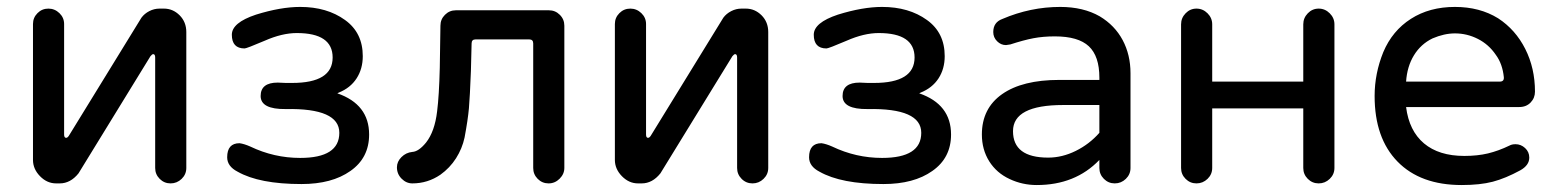

<svg xmlns="http://www.w3.org/2000/svg" viewBox="-20 -529 4536 560"><path d="M76.2 -62.5V-459Q76.2 -477.5 89.4 -490.7Q102.5 -503.9 121.1 -503.9Q139.6 -503.9 153.3 -490.7Q167 -477.5 167 -459V-136.7Q167 -127 172.9 -127Q176.8 -127 180.7 -132.8L392.6 -477.5Q401.4 -489.3 415.5 -496.6Q429.7 -503.9 445.3 -503.9H458Q484.4 -503.9 503.9 -484.4Q523.4 -464.8 523.4 -435.5V-39.1Q523.4 -20.5 509.8 -7.3Q496.1 5.9 477.5 5.9Q459 5.9 445.8 -7.3Q432.6 -20.5 432.6 -39.1V-361.3Q432.6 -371.1 426.8 -371.1Q423.8 -371.1 418.9 -365.2L209 -23.4Q185.5 5.9 154.3 5.9H143.6Q117.2 5.9 96.7 -15.1Q76.2 -36.1 76.2 -62.5Z M672.9 -28.3Q642.6 -43.9 642.6 -70.3Q642.6 -111.3 678.7 -111.3Q692.4 -109.4 710 -101.6Q779.3 -68.4 855.5 -68.4Q969.7 -68.4 969.7 -141.6Q969.7 -213.9 813.5 -210.9Q740.2 -210 740.2 -249Q740.2 -288.1 790 -288.1L813.5 -287.1H832Q950.2 -287.1 950.2 -361.3Q950.2 -432.6 845.7 -432.6Q802.7 -432.6 752 -410.2Q699.2 -387.7 693.4 -387.7Q656.2 -387.7 656.2 -427.7Q656.2 -462.9 726.6 -486.3Q798.8 -508.8 855.5 -508.8Q933.6 -508.8 986.3 -470.7Q1038.1 -433.6 1038.1 -365.2Q1038.1 -328.1 1020 -300.3Q1002 -272.5 967.8 -258.8L963.9 -256.8Q1056.6 -224.6 1056.6 -136.7Q1056.6 -68.4 1002 -30.3Q948.2 7.8 859.4 7.8Q736.3 7.8 672.9 -28.3Z M1137.7 -41Q1137.7 -57.6 1150.9 -70.8Q1164.1 -84 1182.6 -85.9Q1201.2 -86.9 1222.7 -113.3Q1248 -145.5 1254.9 -204.1Q1260.7 -250 1262.7 -331.1L1264.6 -454.1Q1264.6 -472.7 1277.8 -485.8Q1291 -499 1309.6 -499H1581.1Q1599.6 -499 1612.8 -485.8Q1626 -472.7 1626 -454.1V-39.1Q1626 -21.5 1612.3 -7.8Q1598.6 5.9 1580.1 5.9Q1561.5 5.9 1548.3 -7.3Q1535.2 -20.5 1535.2 -39.1V-402.3Q1535.2 -414.1 1523.4 -414.1H1367.2Q1355.5 -414.1 1355.5 -402.3L1353.5 -322.3Q1350.6 -247.1 1347.7 -213.4Q1344.7 -179.7 1335 -127.9Q1328.1 -95.7 1310.1 -67.4Q1292 -39.1 1264.6 -19.5Q1227.5 5.9 1182.6 5.9Q1165 5.9 1151.4 -7.8Q1137.7 -21.5 1137.7 -41Z M1773.4 -62.5V-459Q1773.4 -477.5 1786.6 -490.7Q1799.8 -503.9 1818.4 -503.9Q1836.9 -503.9 1850.6 -490.7Q1864.3 -477.5 1864.3 -459V-136.7Q1864.3 -127 1870.1 -127Q1874 -127 1877.9 -132.8L2089.8 -477.5Q2098.6 -489.3 2112.8 -496.6Q2127 -503.9 2142.6 -503.9H2155.3Q2181.6 -503.9 2201.2 -484.4Q2220.7 -464.8 2220.7 -435.5V-39.1Q2220.7 -20.5 2207 -7.3Q2193.4 5.9 2174.8 5.9Q2156.2 5.9 2143.1 -7.3Q2129.9 -20.5 2129.9 -39.1V-361.3Q2129.9 -371.1 2124 -371.1Q2121.1 -371.1 2116.2 -365.2L1906.2 -23.4Q1882.8 5.9 1851.6 5.9H1840.8Q1814.5 5.9 1793.9 -15.1Q1773.4 -36.1 1773.4 -62.5Z M2370.1 -28.3Q2339.8 -43.9 2339.8 -70.3Q2339.8 -111.3 2376 -111.3Q2389.6 -109.4 2407.2 -101.6Q2476.6 -68.4 2552.7 -68.4Q2667 -68.4 2667 -141.6Q2667 -213.9 2510.7 -210.9Q2437.5 -210 2437.5 -249Q2437.5 -288.1 2487.3 -288.1L2510.7 -287.1H2529.3Q2647.5 -287.1 2647.5 -361.3Q2647.5 -432.6 2543 -432.6Q2500 -432.6 2449.2 -410.2Q2396.5 -387.7 2390.6 -387.7Q2353.5 -387.7 2353.5 -427.7Q2353.5 -462.9 2423.8 -486.3Q2496.1 -508.8 2552.7 -508.8Q2630.9 -508.8 2683.6 -470.7Q2735.4 -433.6 2735.4 -365.2Q2735.4 -328.1 2717.3 -300.3Q2699.2 -272.5 2665 -258.8L2661.1 -256.8Q2753.9 -224.6 2753.9 -136.7Q2753.9 -68.4 2699.2 -30.3Q2645.5 7.8 2556.6 7.8Q2433.6 7.8 2370.1 -28.3Z M2924.8 -6.8Q2886.7 -24.4 2865.2 -58.6Q2843.8 -92.8 2843.8 -136.7Q2843.8 -212.9 2902.8 -254.4Q2961.9 -295.9 3069.3 -295.9H3186.5V-302.7Q3186.5 -365.2 3155.8 -394Q3125 -422.9 3056.6 -422.9Q3022.5 -422.9 2994.1 -417.5Q2965.8 -412.1 2926.8 -399.4L2914.1 -397.5Q2899.4 -397.5 2888.2 -408.7Q2877 -419.9 2877 -435.5Q2877 -463.9 2903.3 -473.6Q2985.4 -508.8 3072.3 -508.8Q3139.6 -508.8 3187.5 -481.4Q3231.4 -455.1 3254.4 -412.1Q3277.3 -369.1 3277.3 -315.4V-39.1Q3277.3 -20.5 3263.7 -7.3Q3250 5.9 3231.4 5.9Q3212.9 5.9 3199.7 -7.3Q3186.5 -20.5 3186.5 -39.1V-62.5Q3116.2 10.7 3003.9 10.7Q2961.9 10.7 2924.8 -6.8ZM3186.5 -141.6V-222.7H3081.1Q2934.6 -222.7 2934.6 -146.5Q2934.6 -69.3 3037.1 -69.3Q3078.1 -69.3 3117.7 -88.9Q3157.2 -108.4 3186.5 -141.6Z M3781.2 -39.1V-458Q3781.2 -476.6 3794.4 -490.2Q3807.6 -503.9 3826.2 -503.9Q3844.7 -503.9 3858.4 -490.2Q3872.1 -476.6 3872.1 -458V-39.1Q3872.1 -20.5 3858.4 -7.3Q3844.7 5.9 3826.2 5.9Q3807.6 5.9 3794.4 -7.3Q3781.2 -20.5 3781.2 -39.1ZM3424.8 -39.1V-458Q3424.8 -476.6 3438 -490.2Q3451.2 -503.9 3469.7 -503.9Q3488.3 -503.9 3502 -490.2Q3515.6 -476.6 3515.6 -458V-39.1Q3515.6 -20.5 3502 -7.3Q3488.3 5.9 3469.7 5.9Q3451.2 5.9 3438 -7.3Q3424.8 -20.5 3424.8 -39.1ZM3483.4 -291H3816.4V-212.9H3483.4Z M3989.3 -249Q3989.3 -314.5 4014.6 -377Q4041 -439.5 4095.2 -474.1Q4149.4 -508.8 4223.6 -508.8Q4295.9 -508.8 4349.6 -475.6Q4400.4 -442.4 4428.7 -386.2Q4457 -330.1 4457 -261.7Q4457 -243.2 4444.3 -230Q4431.6 -216.8 4411.1 -216.8H4081.1Q4089.8 -147.5 4133.3 -110.8Q4176.8 -74.2 4251 -74.2Q4289.1 -74.2 4319.8 -81.5Q4350.6 -88.9 4382.8 -104.5Q4389.6 -108.4 4400.4 -108.4Q4416 -108.4 4428.2 -97.2Q4440.4 -85.9 4440.4 -69.3Q4440.4 -46.9 4414.1 -32.2Q4371.1 -8.8 4334 1Q4296.9 10.7 4243.2 10.7Q4123 10.7 4056.2 -57.6Q3989.3 -126 3989.3 -249ZM4366.2 -303.7Q4362.3 -342.8 4342.8 -369.1Q4322.3 -399.4 4290.5 -415.5Q4258.8 -431.6 4223.6 -431.6Q4192.4 -431.6 4158.2 -417Q4124 -400.4 4104 -367.7Q4084 -335 4081.1 -291H4354.5Q4367.2 -291 4366.2 -303.7Z"/></svg>

Font: jf-openhuninn-2.1
Style: Regular
Weight: 400
Designer: [Kosugi Maru]
Designed by MOTOYA      

[Varela Round]
Joe Prince (Latin component); Avraham Cornfeld (Hebrew component)
Foundry: justfont Co., Ltd.
Version: 2.1